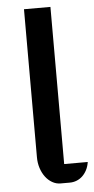

<svg xmlns="http://www.w3.org/2000/svg" viewBox="-55 -810 415 844"><g transform="rotate(-5 152.5 -388.5)"><path d="M84 -776.9H200.7V-83.5H304.7Q301.8 -64 293.7 -48.3Q285.6 -32.7 274.2 -22Q262.7 -11.2 248.3 -5.6Q233.9 0 218.3 0H177.2Q158.2 0 141.1 -9.8Q124 -19.5 111.3 -36.4Q98.6 -53.2 91.3 -75.7Q84 -98.1 84 -124Z"/></g></svg>

Font: Atomic Age
Style: Regular
Weight: 400
Designer: James Grieshaber
Foundry: James Grieshaber
Version: Version 1.008; ttfautohint (v1.4.1) -l 6 -r 46 -G 0 -x 0 -H 